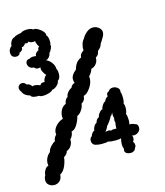

<svg xmlns="http://www.w3.org/2000/svg" viewBox="-169 -904 887 1030"><g transform="rotate(-15 274.5 -389.0)"><path d="M0 -75Q-1 -79 -1 -88Q-1 -104 6.5 -119Q14 -134 27 -144Q29 -158 42.5 -173Q56 -188 68 -193Q68 -202 72.5 -211Q77 -220 84 -226Q83 -229 83 -234Q83 -255 101 -274Q119 -293 140 -298Q139 -302 139 -310Q139 -329 148 -346.5Q157 -364 176 -372Q177 -383 182 -392Q187 -401 195 -405Q196 -418 206 -430Q216 -442 228 -447Q229 -453 236 -460Q243 -467 251 -468Q247 -477 247 -488Q247 -513 276 -535Q288 -579 319 -590Q321 -604 326 -610.5Q331 -617 342 -624Q341 -640 345.5 -656.5Q350 -673 360 -684Q370 -703 387 -716.5Q404 -730 422 -730Q437 -730 449 -722Q468 -710 468 -692Q468 -681 462 -669.5Q456 -658 449.5 -648.5Q443 -639 441 -636Q437 -623 431.5 -616Q426 -609 417 -602Q414 -589 410 -582.5Q406 -576 396 -570Q397 -551 385.5 -536Q374 -521 357 -518Q354 -502 335 -481Q336 -478 336 -470Q336 -446 317.5 -419Q299 -392 280 -388Q280 -363 258 -351Q257 -334 245 -316Q233 -298 219 -293Q213 -267 198.5 -244.5Q184 -222 168 -221Q167 -198 150 -181Q152 -164 142.5 -148Q133 -132 116 -126Q112 -109 93 -98Q91 -74 79.5 -48.5Q68 -23 49 -13Q48 10 35 21.5Q22 33 5 33Q-12 33 -24.5 23Q-37 13 -37 -4Q-37 -18 -29 -31Q-29 -45 -20 -59.5Q-11 -74 0 -75ZM523 -149Q523 -135 514 -126Q502 -114 486 -114Q482 -114 476 -116Q479 -110 479 -102Q479 -89 471 -81Q475 -79 477 -73.5Q479 -68 479 -62Q479 -52 473 -47Q472 -38 463.5 -32.5Q455 -27 445 -27Q432 -27 422.5 -33Q413 -39 413 -49Q413 -52 415 -58Q410 -68 410 -83Q410 -102 415 -117Q406 -113 383 -113Q355 -113 343 -118Q335 -114 309 -114Q287 -114 281 -117Q268 -118 261 -126Q254 -134 254 -145Q254 -162 266 -168Q268 -176 274 -184Q280 -192 287 -193Q287 -204 293.5 -215.5Q300 -227 310 -232Q311 -240 316.5 -247.5Q322 -255 329 -256Q330 -267 340.5 -280Q351 -293 359 -293Q358 -301 367 -314.5Q376 -328 384 -330Q388 -344 404 -353Q403 -355 403 -359Q403 -365 406 -370Q409 -375 415 -376Q424 -391 442 -391Q457 -391 468.5 -381Q480 -371 476 -357Q481 -347 481 -324Q481 -302 476 -294Q481 -284 481 -270Q481 -260 479 -250Q477 -240 474 -237Q480 -221 480 -199Q480 -187 477 -176L482 -177Q488 -177 496.5 -174.5Q505 -172 506 -170Q514 -170 518.5 -164Q523 -158 523 -149ZM405 -219Q405 -229 408 -232Q403 -236 403.5 -249.5Q404 -263 404 -264Q400 -250 389 -243Q390 -239 376.5 -220.5Q363 -202 359 -199Q359 -196 352 -184.5Q345 -173 341 -171Q350 -174 361 -174Q370 -174 373 -170Q380 -174 392 -174Q397 -174 400 -173.5Q403 -173 404 -173V-178Q404 -199 408 -204Q405 -207 405 -219ZM181 -717Q181 -704 178 -699Q182 -695 175.5 -679Q169 -663 162 -659Q161 -648 153 -637.5Q145 -627 134 -625Q150 -619 163 -602Q176 -585 176 -566Q182 -557 182 -539Q182 -510 167 -503Q166 -489 152 -476.5Q138 -464 126 -464Q121 -456 104 -450.5Q87 -445 71 -445Q54 -445 48 -451Q35 -449 20.5 -452.5Q6 -456 3 -465Q-9 -467 -21 -475.5Q-33 -484 -37 -496Q-46 -506 -46 -518Q-46 -527 -39 -533.5Q-32 -540 -23 -540Q-8 -540 0 -526H3Q10 -526 18 -520Q26 -514 26 -509Q30 -511 38 -511Q54 -511 70 -503Q74 -511 81.5 -513.5Q89 -516 97 -514Q96 -522 101.5 -533Q107 -544 115 -549Q106 -558 99 -572.5Q92 -587 96 -596Q88 -594 83 -594Q69 -594 61 -605Q47 -604 38 -613.5Q29 -623 29 -635Q29 -644 35 -650Q41 -656 52 -656Q58 -662 75 -662Q86 -662 88 -660Q88 -679 110 -688Q109 -689 109 -691Q109 -696 112 -700.5Q115 -705 119 -706Q115 -707 109.5 -720Q104 -733 104 -740Q101 -738 93 -738Q85 -738 78 -740.5Q71 -743 70 -747Q66 -740 56 -740Q52 -740 48 -742Q46 -736 40 -731Q34 -726 26 -726L27 -722Q27 -715 20.5 -708.5Q14 -702 7 -701Q7 -694 0.5 -689.5Q-6 -685 -15 -685Q-25 -685 -33 -691Q-42 -698 -42 -715Q-42 -734 -24 -748Q-25 -761 -16.5 -774Q-8 -787 3 -788Q6 -793 23 -797.5Q40 -802 43 -801Q45 -805 55.5 -808Q66 -811 78 -811Q89 -811 98.5 -808.5Q108 -806 110 -802Q119 -806 135 -797.5Q151 -789 162 -776Q173 -763 170 -753Q176 -749 178.5 -738.5Q181 -728 181 -717Z"/></g></svg>

Font: Pangolin
Style: Regular
Weight: 400
Designer: Kevin Burke
Foundry: Google, Inc.
Version: Version 1.101